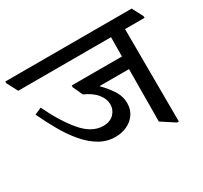

<svg xmlns="http://www.w3.org/2000/svg" viewBox="-160 -803 1055 996"><g transform="rotate(-30 367.5 -305.0)"><path d="M325 -85Q274 -85 230.5 -110.5Q187 -136 150 -179.5Q113 -223 81.5 -278Q50 -333 22 -393L63 -411Q115 -302 173 -234Q231 -166 298 -166Q339 -166 362 -189.5Q385 -213 385 -246Q385 -278 360.5 -308.5Q336 -339 287 -361L260 -419V-430H561L562 -545H6L-28 -610V-620H729L763 -555V-545H646L648 10H638L558 -42L560 -355H383Q423 -314 443.5 -280Q464 -246 464 -208Q464 -169 444.5 -141.5Q425 -114 393.5 -99.5Q362 -85 325 -85Z"/></g></svg>

Font: Tiro Devanagari Hindi
Style: Regular
Weight: 400
Designer: Devanagari: John Hudson & Fiona Ross. Latin: John Hudson.
Foundry: Tiro Typeworks Ltd.
Version: Version 1.52